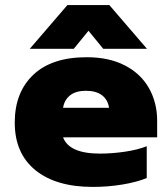

<svg xmlns="http://www.w3.org/2000/svg" viewBox="-20 -720 658 755"><path d="M245 -700H410L558 -528H386L328 -599L270 -528H97ZM38 -238Q38 -357 111 -426Q184 -495 321 -495Q409 -495 471.5 -462.5Q534 -430 566 -373Q598 -316 598 -245V-180H228Q252 -116 373 -116Q421 -116 471.5 -123.5Q522 -131 557 -145V-20Q519 -4 462 5.5Q405 15 345 15Q200 15 119 -51Q38 -117 38 -238ZM409 -296Q404 -328 381 -345.5Q358 -363 318 -363Q278 -363 255.5 -345Q233 -327 228 -296Z"/></svg>

Font: Prompt ExtraBold
Style: Regular
Weight: 800
Designer: Katatrad Team
Foundry: CadsonDemak
Version: Version 1.000